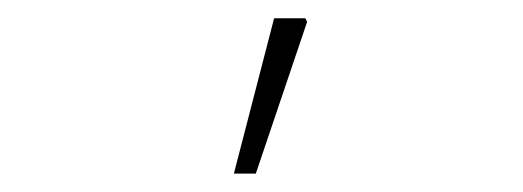

<svg xmlns="http://www.w3.org/2000/svg" viewBox="-20 -750 572 210"><path d="M235.8 -560.1 279.8 -730H314L315.9 -726.1L259.8 -560.1Z"/></svg>

Font: Source Sans 3 ExtraLight
Style: Regular
Weight: 200
Designer: Paul D. Hunt
Foundry: Adobe
Version: Version 3.052;hotconv 1.1.0;makeotfexe 2.6.0